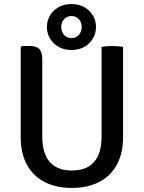

<svg xmlns="http://www.w3.org/2000/svg" viewBox="-20 -914 709 947"><path d="M587 -239.5Q587 -157 555.8 -100.8Q524.5 -44.5 467.8 -15.8Q411 13 334 13Q258 13 201.2 -15.8Q144.5 -44.5 113.2 -100.8Q82 -157 82 -239.5V-681L88 -687H129Q161.5 -687 175 -670.8Q188.5 -654.5 188.5 -619.5V-240Q188.5 -157.5 225.5 -115.2Q262.5 -73 334.5 -73Q407 -73 444 -115.2Q481 -157.5 481 -240V-683Q492.5 -685 506.5 -686Q520.5 -687 532.5 -687Q544.5 -687 559.8 -686Q575 -685 587 -683ZM211.5 -781Q211.5 -827.5 245.2 -860.8Q279 -894 332.5 -894Q386 -894 419.8 -860.8Q453.5 -827.5 453.5 -781Q453.5 -734 419.8 -700.8Q386 -667.5 332.5 -667.5Q279 -667.5 245.2 -700.8Q211.5 -734 211.5 -781ZM282 -781Q282 -757.5 296.2 -741.8Q310.5 -726 332.5 -726Q354.5 -726 368.8 -741.8Q383 -757.5 383 -781Q383 -804 368.8 -819.5Q354.5 -835 332.5 -835Q310.5 -835 296.2 -819.5Q282 -804 282 -781Z"/></svg>

Font: Signika Light
Style: Regular
Weight: 400
Version: Version 2.003;gftools[0.9.32]